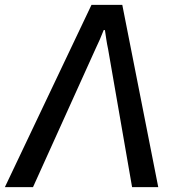

<svg xmlns="http://www.w3.org/2000/svg" viewBox="-79 -765 711 785"><path d="M-59 0H56L311 -564C324 -591 335 -616 345 -642H350C354 -616 357 -591 363 -564L461 0H568L421 -745H295Z"/></svg>

Font: Cheyenne Sans Medium
Style: Italic
Weight: 500
Italic angle: -8.13011°
Designer: The Public Sans project authors (U.S. Web Design System), Libre Franklin designed by Pablo Impallari and Rodrigo Fuenzal
Foundry: The Cheyenne Sans Project Authors
Version: Version 2.007